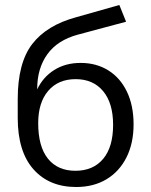

<svg xmlns="http://www.w3.org/2000/svg" viewBox="-20 -740 606 769"><path d="M285 9Q177 9 114 -62Q51 -133 51 -268V-343Q51 -488 109 -563.5Q167 -639 285 -671L458 -720L485 -653L291 -601Q210 -579 169.5 -522.5Q129 -466 129 -384V-382Q152 -431 197 -459.5Q242 -488 303 -488Q366 -488 414 -458Q462 -428 488.5 -372.5Q515 -317 515 -242Q515 -166 486.5 -109.5Q458 -53 406.5 -22Q355 9 285 9ZM282 -56Q353 -56 393 -103.5Q433 -151 433 -240Q433 -327 393 -375Q353 -423 283 -423Q213 -423 173 -376Q133 -329 133 -247Q133 -153 172 -104.5Q211 -56 282 -56Z"/></svg>

Font: Nunito Sans
Style: Regular
Weight: 400
Designer: Vernon Adams
Foundry: Vernon Adams
Version: Version 3.101; ttfautohint (v1.8.4.7-5d5b);gftools[0.9.27]